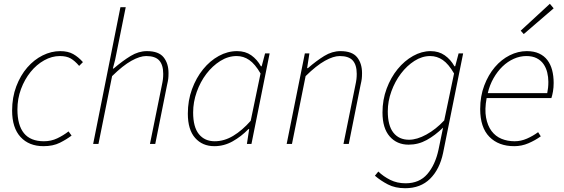

<svg xmlns="http://www.w3.org/2000/svg" viewBox="-20 -760 2980 1014"><path d="M210 12Q133 12 88.5 -36.5Q44 -85 44 -176Q44 -246 66 -304Q88 -362 124 -403.5Q160 -445 205.5 -467.5Q251 -490 298 -490Q339 -490 366.5 -474.5Q394 -459 418 -432L398 -412Q375 -439 353 -451.5Q331 -464 296 -464Q254 -464 213.5 -441.5Q173 -419 141.5 -380Q110 -341 91 -290Q72 -239 72 -182Q72 -99 106.5 -56.5Q141 -14 212 -14Q250 -14 282.5 -29.5Q315 -45 342 -66L358 -44Q332 -24 296 -6Q260 12 210 12Z M472 0 616 -722H644L588 -444L576 -398H580Q628 -439 670 -464.5Q712 -490 756 -490Q818 -490 844 -457.5Q870 -425 870 -374Q870 -356 868.5 -343.5Q867 -331 862 -310L800 0H772L834 -306Q839 -329 840.5 -342Q842 -355 842 -370Q842 -417 821 -440.5Q800 -464 752 -464Q719 -464 674 -439Q629 -414 572 -358L500 0Z M1112 12Q1049 12 1010.5 -31.5Q972 -75 972 -160Q972 -229 994 -289Q1016 -349 1052.5 -394Q1089 -439 1135.5 -464.5Q1182 -490 1232 -490Q1276 -490 1307 -468Q1338 -446 1358 -410H1362L1380 -478H1404L1308 0H1284L1296 -78H1292Q1254 -39 1208.5 -13.5Q1163 12 1112 12ZM1114 -14Q1164 -14 1211.5 -42.5Q1259 -71 1304 -122L1356 -372Q1327 -422 1296.5 -443Q1266 -464 1230 -464Q1185 -464 1143.5 -438Q1102 -412 1070 -370Q1038 -328 1019 -274.5Q1000 -221 1000 -166Q1000 -89 1030.5 -51.5Q1061 -14 1114 -14Z M1494 0 1590 -478H1614L1602 -400H1606Q1651 -439 1692.5 -464.5Q1734 -490 1778 -490Q1840 -490 1866 -457.5Q1892 -425 1892 -374Q1892 -356 1890.5 -343.5Q1889 -331 1884 -310L1822 0H1794L1856 -306Q1861 -329 1862.5 -342Q1864 -355 1864 -370Q1864 -417 1843 -440.5Q1822 -464 1774 -464Q1741 -464 1696 -439Q1651 -414 1594 -358L1522 0Z M2120 234Q2067 234 2028.5 214Q1990 194 1960 168L1978 146Q2005 172 2041 190Q2077 208 2122 208Q2195 208 2237 159Q2279 110 2296 30L2320 -86Q2278 -45 2233.5 -20.5Q2189 4 2138 4Q2076 4 2038 -39.5Q2000 -83 2000 -166Q2000 -233 2022 -292Q2044 -351 2080 -395Q2116 -439 2161.5 -464.5Q2207 -490 2254 -490Q2297 -490 2328.5 -468Q2360 -446 2380 -410H2384L2402 -478H2426L2320 48Q2302 134 2251.5 184Q2201 234 2120 234ZM2140 -22Q2182 -22 2232 -49.5Q2282 -77 2326 -124L2378 -372Q2349 -422 2318.5 -443Q2288 -464 2252 -464Q2209 -464 2169 -438.5Q2129 -413 2097.5 -371.5Q2066 -330 2047 -277.5Q2028 -225 2028 -172Q2028 -97 2057.5 -59.5Q2087 -22 2140 -22Z M2746 -580 2730 -598 2884 -740 2904 -716ZM2516 -184Q2516 -252 2537.5 -308.5Q2559 -365 2593.5 -405.5Q2628 -446 2672 -468Q2716 -490 2762 -490Q2800 -490 2827 -477.5Q2854 -465 2871 -442.5Q2888 -420 2896 -389.5Q2904 -359 2904 -322Q2904 -298 2900.5 -277.5Q2897 -257 2892 -242H2550Q2539 -182 2547 -139Q2555 -96 2576 -68Q2597 -40 2628.5 -27Q2660 -14 2698 -14Q2731 -14 2763 -28Q2795 -42 2822 -62L2836 -40Q2807 -19 2771 -3.5Q2735 12 2696 12Q2613 12 2564.5 -37.5Q2516 -87 2516 -184ZM2556 -268H2870Q2873 -283 2874.5 -297Q2876 -311 2876 -328Q2876 -353 2870 -377.5Q2864 -402 2850.5 -421.5Q2837 -441 2814.5 -452.5Q2792 -464 2760 -464Q2726 -464 2693.5 -449.5Q2661 -435 2634 -409Q2607 -383 2586.5 -347Q2566 -311 2556 -268Z"/></svg>

Font: TypoPRO Source Sans Pro
Style: Italic
Weight: 200
Italic angle: -11°
Designer: Paul D. Hunt
Foundry: Adobe Systems Incorporated
Version: Version 1.075;PS 2.000;hotconv 1.0.86;makeotf.lib2.5.63406